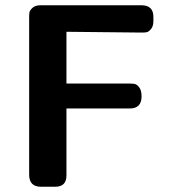

<svg xmlns="http://www.w3.org/2000/svg" viewBox="-20 -711 651 731"><path d="M91 -46V-644Q91 -656 92 -663.5Q93 -671 103.5 -681Q114 -691 135 -691H518Q564 -691 564 -647V-631Q564 -611 555 -600.5Q546 -590 539 -588.5Q532 -587 521 -587L233 -590V-393H469Q484 -393 492.5 -391.5Q501 -390 510 -378.5Q519 -367 519 -344Q519 -298 474 -298H233V-43Q233 0 190 0H136Q91 0 91 -46Z"/></svg>

Font: CMU Sans Serif
Style: Bold
Weight: 700
Version: Version 0.7.0